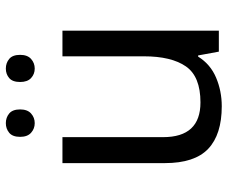

<svg xmlns="http://www.w3.org/2000/svg" viewBox="-81 -689 780 658"><g transform="rotate(-90 309.0 -360.0)"><path d="M533 -536V0H461L448 -71H444Q418 -29 372 -9.5Q326 10 274 10Q177 10 128 -36.5Q79 -83 79 -185V-536H168V-191Q168 -63 287 -63Q376 -63 410.5 -113Q445 -163 445 -257V-536ZM169 -681Q169 -707 183 -718.5Q197 -730 216 -730Q235 -730 249 -718.5Q263 -707 263 -681Q263 -656 249 -643.5Q235 -631 216 -631Q197 -631 183 -643.5Q169 -656 169 -681ZM357 -681Q357 -707 370.5 -718.5Q384 -730 403 -730Q422 -730 436 -718.5Q450 -707 450 -681Q450 -656 436 -643.5Q422 -631 403 -631Q384 -631 370.5 -643.5Q357 -656 357 -681Z"/></g></svg>

Font: Noto Sans Osmanya
Style: Regular
Weight: 400
Designer: Monotype Design Team
Foundry: Monotype Imaging Inc.
Version: Version 2.001; ttfautohint (v1.8.4.7-5d5b)